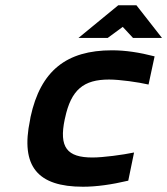

<svg xmlns="http://www.w3.org/2000/svg" viewBox="-20 -700 635 729"><path d="M96 -256 94 -244C57 -68 123 9 295 9C346 9 403 1 467 -14L489 -121C446 -112 372 -102 331 -102C235 -102 203 -140 226 -248L227 -252C250 -360 298 -398 394 -398C435 -398 505 -388 544 -379L567 -486C509 -501 456 -509 405 -509C233 -509 134 -432 96 -256ZM278 -556H389L446 -598L485 -556H595L498 -680H429Z"/></svg>

Font: LT Wave Text Bold Italic
Style: Regular
Weight: 700
Designer: Daniel Lyons
Version: Version 2.5 (Glyphs App)